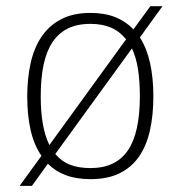

<svg xmlns="http://www.w3.org/2000/svg" viewBox="-20 -569 589 626"><path d="M43.9 37.1 115.2 -61Q90.8 -96.2 79.8 -145Q68.8 -193.8 68.8 -254.9Q68.8 -313 79.8 -362.8Q90.8 -412.6 115.2 -449Q139.6 -485.4 179 -506.1Q218.3 -526.9 274.9 -526.9Q320.8 -526.9 355.5 -513.2Q390.1 -499.5 415 -473.1L470.2 -548.8H509.8L436 -446.8Q458.5 -412.1 469.2 -363.8Q480 -315.4 480 -254.9Q480 -193.8 469 -144.3Q458 -94.7 433.6 -59.1Q409.2 -23.4 370.1 -4.2Q331.1 15.1 274.9 15.1Q229 15.1 194.6 2.2Q160.2 -10.7 136.2 -35.2L84 37.1ZM112.8 -254.9Q112.8 -152.3 141.1 -96.2L391.1 -440.9Q369.6 -467.3 341.3 -479.2Q313 -491.2 274.9 -491.2Q231.4 -491.2 200.7 -475.8Q169.9 -460.4 150.4 -430.4Q130.9 -400.4 121.8 -356.4Q112.8 -312.5 112.8 -254.9ZM436 -254.9Q436 -304.7 429.9 -343.5Q423.8 -382.3 410.2 -411.1L160.2 -66.9Q182.1 -41.5 210.2 -31.2Q238.3 -21 274.9 -21Q357.4 -21 396.7 -78.4Q436 -135.7 436 -254.9Z"/></svg>

Font: Clear Sans Thin
Style: Regular
Weight: 250
Foundry: Intel Corporation
Version: Version 1.00